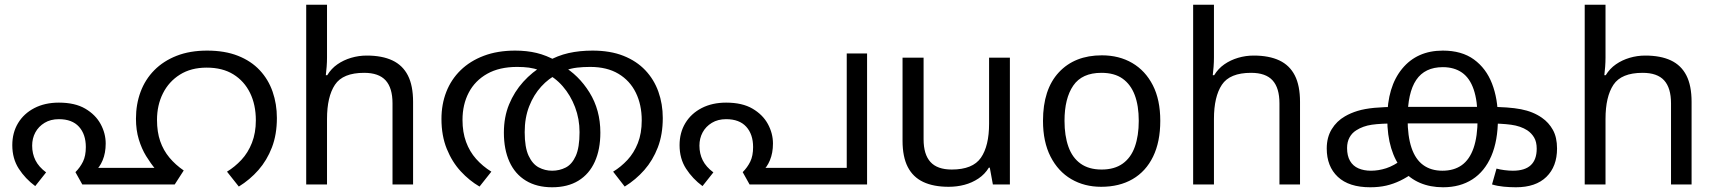

<svg xmlns="http://www.w3.org/2000/svg" viewBox="-20 -780 7255 812"><path d="M229 -346Q297 -346 340.5 -320.5Q384 -295 405.5 -255.5Q427 -216 427 -173Q427 -133 414 -102Q401 -71 382 -57L357 -70H676L691 0H328L299 -52Q319 -72 331 -96.5Q343 -121 343 -158Q343 -212 314 -244Q285 -276 229 -276Q194 -276 168.5 -260.5Q143 -245 129.5 -220Q116 -195 116 -164Q116 -130 130 -102Q144 -74 175 -51L129 7Q87 -24 59.5 -66.5Q32 -109 32 -166Q32 -219 56.5 -259.5Q81 -300 125.5 -323Q170 -346 229 -346ZM856 -566Q931 -566 986.5 -544Q1042 -522 1078.5 -483Q1115 -444 1133 -392Q1151 -340 1151 -281Q1151 -211 1130 -156.5Q1109 -102 1073 -61Q1037 -20 990 9L940 -54Q973 -74 1001 -104Q1029 -134 1045.5 -176Q1062 -218 1062 -271Q1062 -337 1037.5 -387Q1013 -437 967 -465.5Q921 -494 854 -494Q788 -494 741 -464.5Q694 -435 669 -385Q644 -335 644 -273Q644 -222 657.5 -183Q671 -144 696.5 -113.5Q722 -83 757 -59L719 0H686L638 -64Q617 -89 598 -120Q579 -151 567 -190.5Q555 -230 555 -278Q555 -339 574.5 -391.5Q594 -444 632.5 -483Q671 -522 727 -544Q783 -566 856 -566Z M1363 -537Q1363 -518 1361.5 -498Q1360 -478 1358 -462H1364Q1381 -490 1407 -508Q1433 -526 1465 -535.5Q1497 -545 1531 -545Q1596 -545 1639.5 -524.5Q1683 -504 1705 -461Q1727 -418 1727 -349V0H1640V-343Q1640 -408 1611 -440Q1582 -472 1520 -472Q1430 -472 1396.5 -421.5Q1363 -371 1363 -277V0H1275V-760H1363Z M2315 12Q2250 12 2204 -16Q2158 -44 2134.5 -96Q2111 -148 2111 -219Q2111 -285 2133 -338.5Q2155 -392 2193 -434Q2231 -476 2279 -504L2294 -520Q2338 -545 2384.5 -555.5Q2431 -566 2486 -566Q2561 -566 2616.5 -544Q2672 -522 2709 -483Q2746 -444 2764.5 -392Q2783 -340 2783 -281Q2783 -211 2762 -156.5Q2741 -102 2705 -61Q2669 -20 2622 9L2573 -54Q2606 -74 2633.5 -103.5Q2661 -133 2677.5 -174.5Q2694 -216 2694 -271Q2694 -337 2669 -388Q2644 -439 2595.5 -468Q2547 -497 2476 -497Q2446 -497 2420.5 -494Q2395 -491 2370 -482L2339 -467Q2301 -449 2269 -414Q2237 -379 2218 -330.5Q2199 -282 2199 -221Q2199 -157 2215.5 -121.5Q2232 -86 2258.5 -72Q2285 -58 2315 -58Q2346 -58 2372.5 -71.5Q2399 -85 2415 -120.5Q2431 -156 2431 -221Q2431 -277 2412 -327Q2393 -377 2360 -415Q2327 -453 2283 -473L2262 -483Q2239 -491 2217 -494Q2195 -497 2167 -497Q2092 -497 2040.5 -468Q1989 -439 1962.5 -388.5Q1936 -338 1936 -273Q1936 -221 1951 -180Q1966 -139 1993.5 -108Q2021 -77 2058 -54L2008 9Q1965 -16 1928.5 -55.5Q1892 -95 1869.5 -150.5Q1847 -206 1847 -277Q1847 -339 1867.5 -391.5Q1888 -444 1928 -483Q1968 -522 2026 -544Q2084 -566 2159 -566Q2208 -566 2249.5 -556Q2291 -546 2332 -523L2357 -503Q2427 -463 2473 -389Q2519 -315 2519 -219Q2519 -148 2495.5 -96Q2472 -44 2426.5 -16Q2381 12 2315 12Z M3051 -346Q3119 -346 3162.5 -320.5Q3206 -295 3227.5 -255.5Q3249 -216 3249 -173Q3249 -133 3236 -102Q3223 -71 3204 -57L3179 -70H3561V-554H3647V0H3150L3121 -52Q3141 -72 3153 -96.5Q3165 -121 3165 -158Q3165 -212 3136 -244Q3107 -276 3051 -276Q3016 -276 2990.5 -260.5Q2965 -245 2951.5 -220Q2938 -195 2938 -164Q2938 -130 2952 -102Q2966 -74 2997 -51L2951 7Q2909 -24 2881.5 -66.5Q2854 -109 2854 -166Q2854 -219 2878.5 -259.5Q2903 -300 2947.5 -323Q2992 -346 3051 -346Z M4251 -536V0H4179L4166 -71H4162Q4145 -43 4118 -25Q4091 -7 4059 1.5Q4027 10 3992 10Q3928 10 3884.5 -10.5Q3841 -31 3819 -74Q3797 -117 3797 -185V-536H3886V-191Q3886 -127 3915 -95Q3944 -63 4005 -63Q4094 -63 4128.5 -113Q4163 -163 4163 -257V-536Z M4887 -269Q4887 -180 4856.5 -117.5Q4826 -55 4770 -22.5Q4714 10 4637 10Q4566 10 4510.5 -22.5Q4455 -55 4423 -117.5Q4391 -180 4391 -269Q4391 -402 4458 -474Q4525 -546 4640 -546Q4713 -546 4768.5 -513.5Q4824 -481 4855.5 -419.5Q4887 -358 4887 -269ZM4482 -269Q4482 -206 4498.5 -159.5Q4515 -113 4550 -88Q4585 -63 4639 -63Q4693 -63 4728 -88Q4763 -113 4779.5 -159.5Q4796 -206 4796 -269Q4796 -333 4779 -378Q4762 -423 4727.5 -447.5Q4693 -472 4638 -472Q4556 -472 4519 -418Q4482 -364 4482 -269Z M5114 -537Q5114 -518 5112.5 -498Q5111 -478 5109 -462H5115Q5132 -490 5158 -508Q5184 -526 5216 -535.5Q5248 -545 5282 -545Q5347 -545 5390.5 -524.5Q5434 -504 5456 -461Q5478 -418 5478 -349V0H5391V-343Q5391 -408 5362 -440Q5333 -472 5271 -472Q5181 -472 5147.5 -421.5Q5114 -371 5114 -277V0H5026V-760H5114Z M5775 12Q5685 12 5638 -32Q5591 -76 5591 -152Q5591 -199 5612 -233.5Q5633 -268 5668 -288Q5692 -302 5721.5 -311Q5751 -320 5792.5 -324Q5834 -328 5892 -328H6275Q6361 -328 6412.5 -318Q6464 -308 6501 -282Q6530 -262 6547.5 -230.5Q6565 -199 6565 -152Q6565 -76 6520 -32Q6475 12 6391 12Q6366 12 6339.5 9.5Q6313 7 6290 0L6309 -67Q6323 -63 6342.5 -60.5Q6362 -58 6378 -58Q6429 -58 6454 -81.5Q6479 -105 6479 -151Q6479 -180 6468 -198.5Q6457 -217 6439 -229Q6411 -247 6370.5 -252.5Q6330 -258 6267 -258H5890Q5819 -258 5781.5 -252.5Q5744 -247 5716 -229Q5698 -218 5687.5 -199Q5677 -180 5677 -154Q5677 -121 5689.5 -99.5Q5702 -78 5725 -68Q5748 -58 5778 -58Q5810 -58 5842.5 -68.5Q5875 -79 5911 -106L5961 -52Q5931 -30 5902 -16Q5873 -2 5842.5 5Q5812 12 5775 12ZM6082 -566Q6162 -566 6213.5 -528.5Q6265 -491 6290 -426.5Q6315 -362 6315 -279Q6315 -185 6287 -120Q6259 -55 6207 -21.5Q6155 12 6083 12Q6029 12 5985.5 -6.5Q5942 -25 5911 -62Q5880 -99 5863.5 -153.5Q5847 -208 5847 -279Q5847 -413 5910 -489.5Q5973 -566 6082 -566ZM6082 -496Q6006 -496 5969.5 -442Q5933 -388 5933 -278Q5933 -204 5949.5 -155Q5966 -106 5999 -82Q6032 -58 6080 -58Q6129 -58 6162 -81.5Q6195 -105 6212 -154Q6229 -203 6229 -278Q6229 -353 6212.5 -401.5Q6196 -450 6163 -473Q6130 -496 6082 -496Z M6770 -537Q6770 -518 6768.5 -498Q6767 -478 6765 -462H6771Q6788 -490 6814 -508Q6840 -526 6872 -535.5Q6904 -545 6938 -545Q7003 -545 7046.5 -524.5Q7090 -504 7112 -461Q7134 -418 7134 -349V0H7047V-343Q7047 -408 7018 -440Q6989 -472 6927 -472Q6837 -472 6803.5 -421.5Q6770 -371 6770 -277V0H6682V-760H6770Z"/></svg>

Font: hexlmalayalam05
Style: Book
Weight: 400
Designer: Jelle Bosma - Monotype Design Team
Foundry: Monotype Imaging Inc.
Version: Version 2.003